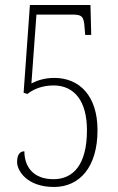

<svg xmlns="http://www.w3.org/2000/svg" viewBox="-20 -734 469 764"><path d="M195 10C295 10 368 -67 368 -216C368 -353 296 -424 196 -424C158 -424 128 -414 105 -402L125 -676H267C308 -676 314 -668 317 -619L319 -595H343L340 -714H99L74 -365L89 -360C110 -377 145 -394 193 -394C276 -394 326 -332 326 -216C326 -78 271 -21 193 -21C110 -21 77 -73 77 -132C59 -132 48 -118 48 -89C48 -56 86 10 195 10Z"/></svg>

Font: Noto Serif Armenian ExtraCondensed ExtraLight
Style: Regular
Weight: 200
Width: 2
Designer: Monotype Design Team
Foundry: Monotype Imaging Inc.
Version: Version 2.008